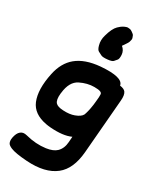

<svg xmlns="http://www.w3.org/2000/svg" viewBox="-269 -916 1068 1279"><g transform="rotate(30 265.5 -276.5)"><path d="M374.5 -298.8Q372.1 -269.5 366.7 -241.2Q363.3 -222.2 357.4 -201.7Q354 -189 352.5 -186.5L352.1 -185.5L351.6 -184.6Q340.8 -162.6 299.3 -147Q264.2 -133.8 214.8 -136.7Q171.4 -138.7 156.2 -155.3Q138.7 -174.3 144 -225.1Q144.5 -228.5 145 -231.4Q154.8 -321.3 210.9 -349.1Q264.6 -375.5 317.4 -375.5Q350.1 -375.5 363.3 -370.1Q377.4 -364.7 377.4 -353V-349.6V-348.6Q378.9 -338.9 374.5 -298.8ZM462.4 -468.8Q461.4 -468.8 460.9 -468.8Q452.1 -527.8 285.2 -514.2Q170.4 -504.4 106 -451.2Q45.4 -400.9 25.4 -307.1Q-2.9 -173.8 30.3 -93.8Q61 -20 161.1 -1Q178.7 2.4 198.2 3.9Q298.8 11.7 356 -15.1L353 26.9Q349.6 78.1 319.3 107.4Q293.9 131.8 241.2 139.2Q168 149.4 87.4 128.4Q57.1 120.6 39.1 136.2Q19.5 151.9 12.2 191.4Q7.8 217.3 16.6 232.9Q22.9 244.6 47.4 254.9Q83.5 270 172.9 275.9Q317.4 285.6 395.5 223.6Q469.2 165.5 480.5 31.7L515.1 -385.3Q519 -429.7 504.9 -449.2Q493.2 -464.8 462.4 -468.8ZM249 -793.9Q223.6 -769 206.5 -706.5Q194.8 -667 205.1 -630.9Q212.9 -601.1 226.1 -594.5Q239.3 -587.9 252.2 -581.1Q265.1 -574.2 302.2 -578.1Q335 -581.5 343.5 -591.6Q352.1 -601.6 360.6 -611.6Q369.1 -621.6 367.2 -651.9Q364.7 -684.1 338.9 -705.1Q346.7 -716.8 356 -730Q367.7 -746.6 369.9 -754.6Q372.1 -762.7 374 -770.8Q376 -778.8 373 -786.4Q370.1 -793.9 367.2 -801.3Q364.3 -808.6 348.1 -819.3Q336.4 -827.6 329.8 -828.4Q323.2 -829.1 316.4 -829.8Q309.6 -830.6 303.2 -828.4Q296.9 -826.2 290.5 -823.7Q284.2 -821.3 278.3 -817.4Q272.5 -813.5 266.4 -809.3Q260.3 -805.2 249 -793.9Z"/></g></svg>

Font: Comic Relief
Style: Bold
Weight: 700
Designer: Jeff Davis
Foundry: Loudifier
Version: Version 1.200; ttfautohint (v1.8.4.7-5d5b)